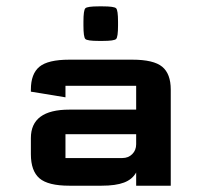

<svg xmlns="http://www.w3.org/2000/svg" viewBox="-20 -590 641 610"><path d="M293.9 -460Q257.3 -460 251.2 -466.1Q245.1 -472.2 245.1 -508.8V-521Q245.1 -557.6 251.2 -563.7Q257.3 -569.8 293.9 -569.8H306.2Q342.8 -569.8 348.9 -563.7Q355 -557.6 355 -521V-508.8Q355 -472.2 348.9 -466.1Q342.8 -460 306.2 -460ZM412.6 -163.6H188V-87.9H368.7Q387.7 -87.9 400.1 -100.3Q412.6 -112.8 412.6 -131.8ZM412.6 -241.7V-317.4H188V-280.8L78.1 -298.8V-305.2Q78.1 -355.5 105.2 -377.9Q132.3 -400.4 200.2 -400.4H400.4Q468.3 -400.4 495.4 -377.9Q522.5 -355.5 522.5 -305.2V0H412.6V-42Q400.4 -20 374 -10Q347.7 0 302.7 0H200.2Q132.8 0 105.5 -23.4Q78.1 -46.9 78.1 -100.1V-151.4Q78.1 -241.7 200.2 -241.7Z"/></svg>

Font: Squarish Sans CT
Style: Regular
Weight: 400
Version: Version 0.9